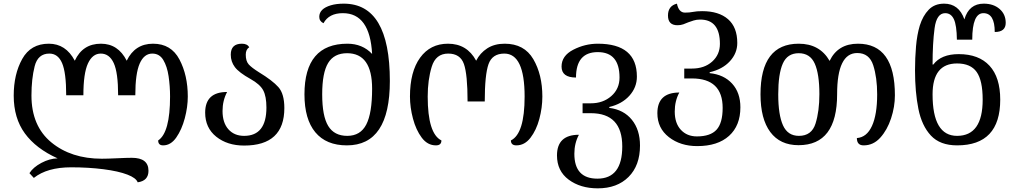

<svg xmlns="http://www.w3.org/2000/svg" viewBox="-20 -785 5545 1050"><path d="M733 212Q792 204 792 149Q792 78 701 78Q673 78 620 80.5Q567 83 537 83Q369 83 260.5 -6.5Q152 -96 152 -263Q152 -353 169.5 -422.5Q187 -492 250 -492Q297 -492 319.5 -440Q342 -388 342 -264H436Q436 -384 461 -438Q486 -492 531 -492Q578 -492 602 -440Q626 -388 626 -264H720Q720 -383 744 -437.5Q768 -492 813 -492Q852 -492 873 -457Q894 -422 902 -368Q910 -314 910 -257Q910 -60 845 -17Q845 10 872 10Q914 10 944 -33Q974 -76 990.5 -138Q1007 -200 1007 -257Q1007 -373 961.5 -459.5Q916 -546 817 -546Q718 -546 673 -453Q626 -546 532 -546Q432 -546 389 -453Q340 -546 247 -546Q148 -546 101.5 -462.5Q55 -379 55 -262Q55 -139 116 -55.5Q177 28 295 81Q251 82 206 106Q161 130 141 162L165 188Q238 130 369 130Q464 130 546 140.5Q628 151 677 170Q724 188 733 212Z M1315 11Q1535 11 1535 -194Q1535 -272 1502.5 -308.5Q1470 -345 1396 -390Q1356 -415 1340 -433Q1324 -451 1324 -486Q1324 -515 1343 -526Q1333 -546 1303 -546Q1242 -546 1242 -486Q1242 -448 1264.5 -418Q1287 -388 1350 -353Q1402 -324 1419.5 -291Q1437 -258 1437 -197Q1437 -42 1315 -42Q1261 -42 1229 -78Q1197 -114 1197 -178Q1197 -235 1222 -282Q1102 -282 1102 -169Q1102 -86 1162.5 -37.5Q1223 11 1315 11Z M1877 10Q2112 10 2112 -342Q2112 -765 1860 -765Q1819 -765 1789 -756Q1726 -737 1726 -693Q1726 -669 1749 -658Q1779 -713 1855 -713Q2003 -713 2015 -490Q1962 -546 1880 -546Q1645 -546 1645 -269Q1645 -133 1704.5 -61.5Q1764 10 1877 10ZM1879 -42Q1808 -42 1775 -96Q1742 -150 1742 -269Q1742 -387 1774.5 -440.5Q1807 -494 1878 -494Q2015 -494 2015 -300Q2015 -166 1983 -104Q1951 -42 1879 -42Z M2364 10Q2394 10 2394 -17Q2319 -54 2319 -257Q2319 -348 2341 -420Q2363 -492 2431 -492Q2497 -492 2517 -435Q2537 -378 2537 -230H2631Q2631 -376 2651.5 -434Q2672 -492 2738 -492Q2849 -492 2849 -257Q2849 -54 2774 -17Q2774 10 2804 10Q2849 10 2881 -31.5Q2913 -73 2929.5 -134.5Q2946 -196 2946 -257Q2946 -377 2896.5 -461.5Q2847 -546 2740 -546Q2684 -546 2644.5 -520.5Q2605 -495 2584 -453Q2534 -546 2430 -546Q2333 -546 2277.5 -469.5Q2222 -393 2222 -257Q2222 -198 2238.5 -136Q2255 -74 2286.5 -32Q2318 10 2364 10Z M3249 245Q3355 245 3417.5 182.5Q3480 120 3480 11Q3480 -75 3435.5 -130Q3391 -185 3312 -195V-200Q3381 -216 3422 -261.5Q3463 -307 3463 -366Q3463 -546 3249 -546Q3179 -546 3115 -513Q3051 -480 3051 -421Q3051 -361 3130 -361Q3130 -500 3249 -500Q3368 -500 3368 -361Q3368 -299 3323 -259.5Q3278 -220 3211 -220H3166V-166H3211Q3383 -166 3383 16Q3383 192 3247 192Q3121 192 3121 56Q3121 -2 3146 -48Q3026 -48 3026 65Q3026 150 3090 197.5Q3154 245 3249 245Z M3793 14Q3905 14 3967 -42Q4029 -98 4029 -198Q4029 -278 3984 -327.5Q3939 -377 3861 -385V-390Q3931 -406 3971.5 -450Q4012 -494 4012 -550Q4012 -636 3961.5 -680Q3911 -724 3820 -724Q3790 -724 3770.5 -720Q3751 -716 3726 -716Q3692 -716 3682 -765Q3633 -753 3633 -700Q3633 -647 3685 -647Q3702 -647 3716.5 -652Q3731 -657 3744 -663Q3758 -668 3773.5 -673Q3789 -678 3809 -678Q3917 -678 3917 -545Q3917 -486 3874.5 -448Q3832 -410 3764 -410H3722V-356H3764Q3932 -356 3932 -195Q3932 -112 3898.5 -75.5Q3865 -39 3791 -39Q3737 -39 3703.5 -75Q3670 -111 3670 -175Q3670 -233 3695 -279Q3575 -279 3575 -166Q3575 -84 3638 -35Q3701 14 3793 14Z M4347 9Q4558 9 4558 -270Q4558 -495 4668 -495Q4734 -495 4755.5 -428Q4777 -361 4777 -269Q4777 -158 4748.5 -96Q4720 -34 4666 -30Q4666 10 4703 10Q4756 10 4794 -32Q4832 -74 4853 -137.5Q4874 -201 4874 -264Q4874 -546 4672 -546Q4562 -546 4517 -452Q4463 -546 4348 -546Q4139 -546 4139 -269Q4139 -135 4192.5 -63Q4246 9 4347 9ZM4349 -42Q4288 -42 4262 -99.5Q4236 -157 4236 -269Q4236 -381 4261 -437.5Q4286 -494 4348 -494Q4410 -494 4435.5 -437.5Q4461 -381 4461 -270Q4461 -177 4440 -109.5Q4419 -42 4349 -42Z M5214 10Q5450 10 5450 -240Q5450 -362 5391.5 -425.5Q5333 -489 5223 -489Q5127 -489 5084 -432H5080Q5080 -548 5091 -630.5Q5102 -713 5149 -713Q5181 -713 5196.5 -680Q5212 -647 5213 -568H5297Q5297 -713 5358 -713Q5420 -713 5420 -610Q5480 -610 5480 -660Q5480 -707 5446.5 -736Q5413 -765 5360 -765Q5279 -765 5254 -679Q5224 -765 5143 -765Q5091 -765 5059 -732Q5027 -699 5010 -645Q4995 -595 4989.5 -531.5Q4984 -468 4984 -400Q4984 -282 5002.5 -189.5Q5021 -97 5071 -43.5Q5121 10 5214 10ZM5214 -42Q5080 -42 5080 -269Q5080 -438 5214 -438Q5288 -438 5321 -391.5Q5354 -345 5354 -240Q5354 -42 5214 -42Z"/></svg>

Font: Noto Serif Georgian
Style: Regular
Weight: 400
Designer: Monotype Design Team
Foundry: Monotype Imaging Inc.
Version: Version 1.901